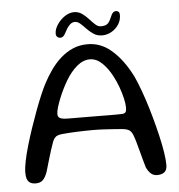

<svg xmlns="http://www.w3.org/2000/svg" viewBox="-54 -809 821 881"><g transform="rotate(-5 356.5 -369.0)"><path d="M634.5 20Q618 20 606.2 9.8Q594.5 -0.5 585.5 -19.5Q581 -34.5 575.2 -55.5Q569.5 -76.5 563.8 -98.2Q558 -120 552.5 -139.2Q547 -158.5 542.5 -170Q536.5 -186.5 526.8 -194Q517 -201.5 495 -204Q484.5 -205 461.2 -206.8Q438 -208.5 410.8 -210Q383.5 -211.5 359.5 -211.5Q323 -211.5 286 -210Q249 -208.5 222.5 -206Q199.5 -204.5 189.2 -197.8Q179 -191 172 -174Q166 -158.5 158.8 -135.5Q151.5 -112.5 144.2 -87.2Q137 -62 130 -38.5Q121 -13.5 109.2 -2Q97.5 9.5 76.5 9.5Q62 9.5 52 4.2Q42 -1 37.2 -12.8Q32.5 -24.5 32.5 -43.5Q32.5 -64.5 39 -96.8Q45.5 -129 56.8 -167.5Q68 -206 81.8 -246.5Q95.5 -287 109.5 -324.5Q123.5 -362 136.5 -392.5Q149.5 -423 159 -441Q176 -474 197.2 -504Q218.5 -534 244.2 -556.8Q270 -579.5 300.5 -592.8Q331 -606 367.5 -606Q427.5 -606 474.5 -566.5Q521.5 -527 557 -463.5Q569.5 -443 583.2 -408.8Q597 -374.5 611 -332.8Q625 -291 637.2 -246.5Q649.5 -202 659.5 -159.5Q669.5 -117 675 -81.5Q680.5 -46 680.5 -23Q680.5 0.5 668.2 10.2Q656 20 634.5 20ZM500.5 -273.5Q511.5 -275 515.2 -281Q519 -287 519 -301Q519 -318 513.2 -343.2Q507.5 -368.5 497.2 -396.8Q487 -425 473.5 -450Q454 -487 428.2 -511.5Q402.5 -536 372.5 -536Q341.5 -536 312.8 -511.8Q284 -487.5 261 -448.5Q251.5 -432.5 241.2 -412Q231 -391.5 222.5 -370.2Q214 -349 208.2 -330.2Q202.5 -311.5 202.5 -298.5Q202.5 -284.5 213.8 -279.2Q225 -274 253.5 -274Q318.5 -274 366 -273.5Q413.5 -273 446.2 -272.8Q479 -272.5 500.5 -273.5ZM247 -646.5Q238.5 -646.5 232.8 -651.8Q227 -657 227 -667Q227 -686.5 240.8 -707.8Q254.5 -729 275.8 -743.5Q297 -758 319 -758Q339.5 -758 355.8 -746.5Q372 -735 385.2 -720.2Q398.5 -705.5 411 -694Q423.5 -682.5 437.5 -682.5Q455 -682.5 465.2 -689.2Q475.5 -696 484.5 -717.5Q491.5 -735 497.5 -740.5Q503.5 -746 512 -746Q518 -746 523 -741.8Q528 -737.5 528 -726Q528 -702.5 515.2 -683Q502.5 -663.5 482.2 -652Q462 -640.5 439.5 -640.5Q417 -640.5 400.2 -651.5Q383.5 -662.5 370 -676.8Q356.5 -691 344.2 -702Q332 -713 319 -713Q304.5 -713 293 -700.2Q281.5 -687.5 271 -666.5Q265.5 -655.5 259.8 -651Q254 -646.5 247 -646.5Z"/></g></svg>

Font: Gluten Thin Light
Style: Regular
Weight: 300
Version: Version 1.300